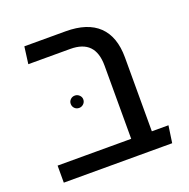

<svg xmlns="http://www.w3.org/2000/svg" viewBox="-110 -699 792 804"><g transform="rotate(-20 286.0 -296.5)"><path d="M369 0V-402Q369 -460 341.5 -488.5Q314 -517 258 -517H71L81 -593H265Q362 -593 411.5 -545.5Q461 -498 461 -405V-66Q457 -48 446.5 -32Q436 -16 423 0ZM41 0V-76H535L524 0ZM209 -272Q197 -272 189 -280Q181 -288 181 -300Q181 -311 189 -319Q197 -327 209 -327Q220 -327 228.5 -319Q237 -311 237 -300Q237 -288 228.5 -280Q220 -272 209 -272Z"/></g></svg>

Font: Noto Sans Hebrew Thin
Style: Regular
Weight: 400
Version: Version 3.001